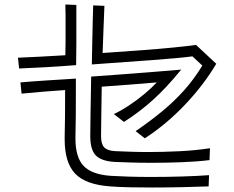

<svg xmlns="http://www.w3.org/2000/svg" viewBox="-20 -815 1040 855"><path d="M60 -558Q101 -560 155.5 -562.5Q210 -565 271 -569Q272 -601 272 -632Q272 -663 272 -691Q272 -720 272 -746.5Q272 -773 271 -795L320 -793Q320 -765 320 -719.5Q320 -674 320 -623Q320 -572 319 -525Q243 -519 179 -515.5Q115 -512 65 -510ZM584 -231Q651 -277 703.5 -320.5Q756 -364 799.5 -412.5Q843 -461 881 -523L837 -564Q776 -556 659 -547.5Q542 -539 389 -528Q390 -581 391 -631.5Q392 -682 393 -723.5Q394 -765 395 -791L445 -789Q443 -743 441 -689Q439 -635 437 -579Q524 -585 606 -591Q688 -597 753 -603.5Q818 -610 853 -615L943 -531Q888 -438 805.5 -350.5Q723 -263 625 -199ZM913 -102Q855 -95 786 -92.5Q717 -90 653 -90Q601 -90 558 -91.5Q515 -93 489 -94Q430 -98 406 -123.5Q382 -149 382 -208Q382 -236 383 -301.5Q384 -367 386 -474Q439 -478 483 -481Q527 -484 570.5 -487.5Q614 -491 666 -495Q718 -499 787 -505Q721 -424 661 -370Q601 -316 532 -272L487 -307Q519 -322 554.5 -345.5Q590 -369 623 -396.5Q656 -424 678 -448Q629 -444 568 -439Q507 -434 433 -429Q432 -355 431 -295.5Q430 -236 430 -208Q430 -174 444 -159Q458 -144 492 -142Q518 -141 556.5 -139.5Q595 -138 640 -138Q705 -138 778 -141.5Q851 -145 915 -155ZM909 15Q855 17 789 18.5Q723 20 657 20Q605 20 556.5 19Q508 18 470 15Q361 7 314.5 -42Q268 -91 268 -194V-205Q269 -239 269.5 -294Q270 -349 270 -414Q225 -411 175.5 -407Q126 -403 76 -398L71 -448Q127 -453 191 -457Q255 -461 318 -465Q318 -362 317.5 -300Q317 -238 316 -204V-197Q316 -115 352 -76.5Q388 -38 473 -32Q505 -30 552 -28.5Q599 -27 651 -27Q719 -27 788.5 -29Q858 -31 911 -35Z"/></svg>

Font: Train One
Style: Regular
Weight: 400
Designer: Fontworks Inc.
Foundry: Fontworks Inc.
Version: Version 1.100